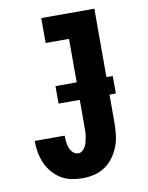

<svg xmlns="http://www.w3.org/2000/svg" viewBox="-84 -796 668 865"><g transform="rotate(-10 250.0 -363.5)"><path d="M224 8Q199 8 173.5 3Q148 -2 126.5 -15Q105 -28 88 -47.5Q71 -67 60.5 -90.5Q50 -114 45 -139Q40 -164 40 -189V-195H177V-193Q177 -179 178.5 -165.5Q180 -152 185 -139Q190 -126 200 -116Q210 -106 224 -106Q235 -106 243.5 -113.5Q252 -121 257 -130.5Q262 -140 264.5 -150.5Q267 -161 269 -171.5Q271 -182 271.5 -193Q272 -204 272 -215V-621H165V-735H408V-215Q408 -188 405 -160.5Q402 -133 392.5 -107.5Q383 -82 366.5 -59Q350 -36 327.5 -20.5Q305 -5 278.5 1.5Q252 8 224 8ZM175 -342V-422H437V-342Z"/></g></svg>

Font: Iosevka Heavy
Style: Regular
Weight: 900
Monospace: yes
Designer: Belleve Invis
Foundry: Belleve Invis
Version: Version 32.5.0; ttfautohint (v1.8.4)